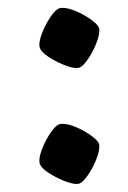

<svg xmlns="http://www.w3.org/2000/svg" viewBox="-20 -454 324 486"><path d="M174.3 11.7Q161.6 11.7 140.6 3.2Q119.6 -5.4 102.1 -17.1Q84.5 -28.8 81.1 -38.6Q79.6 -42.5 79.6 -46.9Q79.6 -60.5 88.4 -81.5Q97.2 -102.5 109.1 -119.6Q121.1 -136.7 130.4 -139.6Q132.8 -140.6 138.7 -140.6Q152.8 -140.6 173.3 -131.8Q193.8 -123 210.7 -110.8Q227.5 -98.6 230.5 -90.3Q231.4 -88.4 231.4 -82.5Q231.4 -69.3 222.7 -48.1Q213.9 -26.9 201.7 -9.5Q189.5 7.8 180.7 10.7Q176.8 11.7 174.3 11.7ZM174.3 -281.7Q161.6 -281.7 140.6 -290.3Q119.6 -298.8 102.1 -310.5Q84.5 -322.3 81.1 -332Q79.6 -335.9 79.6 -340.3Q79.6 -354 88.4 -375Q97.2 -396 109.1 -413.1Q121.1 -430.2 130.4 -433.1Q132.8 -434.1 138.7 -434.1Q152.8 -434.1 173.3 -425.3Q193.8 -416.5 210.7 -404.3Q227.5 -392.1 230.5 -383.8Q231.4 -381.8 231.4 -376Q231.4 -362.8 222.7 -341.6Q213.9 -320.3 201.7 -303Q189.5 -285.6 180.7 -282.7Q176.8 -281.7 174.3 -281.7Z"/></svg>

Font: Vesper Libre Medium
Style: Regular
Weight: 500
Designer: Robert Keller & Kimya Gandhi
Foundry: Mota Italic
Version: Version 1.058